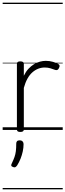

<svg xmlns="http://www.w3.org/2000/svg" viewBox="-20 -976 491 1442"><path d="M132 15Q119 15 113 10.5Q107 6 107 -4V-496Q107 -506 113 -510.5Q119 -515 132 -515Q146 -515 152.5 -510.5Q159 -506 159 -496V-407Q174 -438 193.5 -459Q213 -480 235 -493.5Q257 -507 280 -513Q303 -519 324 -519Q352 -519 378 -511.5Q404 -504 418 -495Q426 -490 427.5 -483Q429 -476 422 -463Q417 -453 410 -450.5Q403 -448 394 -451Q381 -456 360.5 -462.5Q340 -469 316 -469Q291 -469 267.5 -460Q244 -451 223 -432.5Q202 -414 186 -385Q170 -356 159 -316V-4Q159 6 152.5 10.5Q146 15 132 15ZM77 278Q66 274 64.5 267.5Q63 261 70 248Q82 223 89 203Q96 183 99 160Q102 137 102 102Q102 91 108 84.5Q114 78 127 78Q142 78 149.5 86Q157 94 157 106Q157 133 151 161Q145 189 134.5 215.5Q124 242 109 266Q102 276 95 279.5Q88 283 77 278ZM0 436H451V446H0ZM0 -20H451V0H0ZM0 -505H451V-500H0ZM0 -956H451V-946H0Z"/></svg>

Font: Playwrite HU Guides
Style: Regular
Weight: 400
Designer: Veronika Burian, José Scaglione
Foundry: TypeTogether
Version: Version 1.003